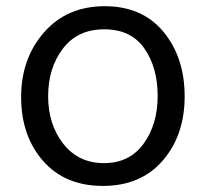

<svg xmlns="http://www.w3.org/2000/svg" viewBox="-20 -572 669 625"><path d="M120.1 -48.3Q48.8 -129.9 48.8 -255.9Q48.8 -381.8 123.5 -466.8Q198.2 -551.8 320.8 -551.8Q443.4 -551.8 512.2 -468.3Q581.1 -384.8 581.1 -258.3Q581.1 -131.8 509.8 -49.3Q438.5 33.2 314.9 33.2Q191.4 33.2 120.1 -48.3ZM184.6 -413.6Q136.7 -350.6 136.7 -258.8Q136.7 -167 186 -104Q235.4 -41 318.4 -41Q401.4 -41 447.3 -104Q493.2 -167 493.2 -259.8Q493.2 -352.5 449.7 -414.6Q406.2 -476.6 319.3 -476.6Q232.4 -476.6 184.6 -413.6Z"/></svg>

Font: GenEi M Gothic v2 Regular
Style: Regular
Weight: 400
Version: Version 2.0